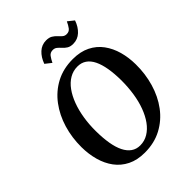

<svg xmlns="http://www.w3.org/2000/svg" viewBox="-267 -1101 1250 1250"><g transform="rotate(-45 358.0 -476.0)"><path d="M322 10Q253.5 10 203.2 -15Q153 -40 120.5 -83.8Q88 -127.5 72 -185Q56 -242.5 55.5 -307Q55 -395.5 79 -475.5Q103 -555.5 149.8 -618Q196.5 -680.5 264.8 -716.8Q333 -753 421 -753Q490 -753 540.2 -728Q590.5 -703 622.8 -659Q655 -615 670.8 -558.5Q686.5 -502 687 -439Q688 -350.5 664.2 -269.5Q640.5 -188.5 593.8 -125.8Q547 -63 478.8 -26.5Q410.5 10 322 10ZM334.5 -44.5Q374.5 -44.5 408 -64.8Q441.5 -85 467.5 -121Q493.5 -157 511.5 -205.5Q529.5 -254 538.2 -311.2Q547 -368.5 547 -431Q546.5 -494 538 -543.5Q529.5 -593 512.8 -627.2Q496 -661.5 470 -679.5Q444 -697.5 408 -697.5Q368 -697.5 334.2 -677.5Q300.5 -657.5 274.8 -621.8Q249 -586 231 -537.8Q213 -489.5 204 -432.8Q195 -376 195.5 -315Q196 -250.5 204.5 -200.5Q213 -150.5 230.2 -115.8Q247.5 -81 273.5 -62.8Q299.5 -44.5 334.5 -44.5ZM493.5 -820.5Q467.5 -820.5 451.5 -830.5Q435.5 -840.5 423.8 -853.8Q412 -867 400 -877Q388 -887 370.5 -887Q347 -887 334.2 -870Q321.5 -853 310 -829L268 -862Q284 -907 313.8 -934.5Q343.5 -962 384.5 -962Q411 -962 427.5 -952Q444 -942 455.8 -929Q467.5 -916 479.2 -905.8Q491 -895.5 507.5 -895.5Q530.5 -895 543.5 -912.2Q556.5 -929.5 567.5 -954L609.5 -920.5Q594 -875.5 564.2 -848Q534.5 -820.5 493.5 -820.5Z"/></g></svg>

Font: Merriweather 20pt SemiBold
Style: Italic
Weight: 600
Italic angle: -7.8°
Version: Version 2.101